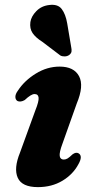

<svg xmlns="http://www.w3.org/2000/svg" viewBox="-20 -755 394 787"><path d="M241.5 -101Q249.5 -101 257 -105.5Q264.5 -110 277.5 -122.5Q292 -133 303 -126Q320 -114.5 301.5 -82Q279.5 -40.5 236 -14.2Q192.5 12 135.5 12Q70 12 52.8 -26.2Q35.5 -64.5 62 -129.5L124.5 -301.5Q140 -340 138.2 -354.8Q136.5 -369.5 121.5 -369.5Q107.5 -369.5 81.5 -345Q64 -335 51.5 -341Q43 -346.5 43 -358Q43 -369.5 53 -383Q80 -424.5 126.5 -453.2Q173 -482 224.5 -482Q283 -482 304 -442.8Q325 -403.5 294.5 -330.5L236 -166Q222.5 -130 224.8 -115.5Q227 -101 241.5 -101ZM255.5 -659 272 -561Q274 -552.5 273.2 -544.5Q272.5 -536.5 263.5 -529.5Q255.5 -524 245.2 -523.8Q235 -523.5 227.5 -527.5L153 -584Q126 -601 113.5 -619.5Q101 -638 104.5 -664.5Q108 -688 129 -709.5Q150 -731 182 -734.5Q217 -739 233 -718Q249 -697 255.5 -659Z"/></svg>

Font: Fraunces 9pt
Style: Bold Italic
Weight: 700
Italic angle: -16°
Version: Version 1.000;[b76b70a41]